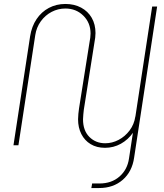

<svg xmlns="http://www.w3.org/2000/svg" viewBox="-20 -733 830 969"><path d="M510 13Q468 13 437.5 -5.5Q407 -24 390.5 -56.5Q374 -89 374 -131Q374 -143 375.5 -158.5Q377 -174 379 -187L432 -521Q434 -530 435.5 -542.5Q437 -555 437 -564Q437 -618 400.5 -654Q364 -690 310 -690Q273 -690 240.5 -673Q208 -656 186 -625.5Q164 -595 158 -556L73 0H48L132 -550Q140 -600 164.5 -636.5Q189 -673 226.5 -693Q264 -713 310 -713Q355 -713 389.5 -694.5Q424 -676 443 -643Q462 -610 462 -566Q462 -556 460.5 -543Q459 -530 457 -521L403 -179Q402 -169 400.5 -155.5Q399 -142 399 -131Q399 -74 431 -42Q463 -10 511 -10Q546 -10 578.5 -27Q611 -44 634 -74.5Q657 -105 663 -145L685 -151Q678 -102 652.5 -65Q627 -28 590 -7.5Q553 13 510 13ZM441 216 445 193H482Q543 193 583 158Q623 123 631 67L748 -700H773L657 62Q647 133 599.5 174.5Q552 216 480 216Z"/></svg>

Font: MuseoModerno Thin
Style: Italic
Weight: 100
Italic angle: -9°
Designer: Pablo Cosgaya, Héctor Gatti, Marcela Romero, and the Authors of The MuseoModerno Project.
Foundry: Omnibus-Type Team
Version: Version 1.003